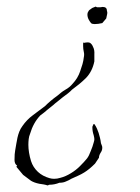

<svg xmlns="http://www.w3.org/2000/svg" viewBox="-20 -356 424 582"><path d="M267 -283Q259 -283 256 -286Q252 -291 249.5 -295.5Q247 -300 246 -304Q244 -312 246 -318Q249 -325 253 -327Q255 -329 257 -330Q259 -331 260 -332L270 -336L274 -334H284Q286 -334 288 -334.5Q290 -335 291 -335Q304 -335 304 -324Q306 -318 305 -314L302 -300L290 -286Q277 -283 267 -283ZM124 206Q118 204 112 203Q106 202 99 201Q84 198 74 192L50 174L30 150V149Q30 148 32 146Q24 141 24 129Q24 119 24.5 112Q25 105 26 100Q28 89 29.5 79.5Q31 70 33 61Q35 52 38.5 43Q42 34 48 26Q61 7 80 -7L116 -34Q133 -51 154 -66Q160 -71 165.5 -75.5Q171 -80 178 -84Q191 -91 200 -102Q216 -119 223 -140Q227 -151 230 -161.5Q233 -172 234 -182Q236 -191 234 -199Q233 -203 232.5 -207.5Q232 -212 232 -216V-224Q232 -230 234 -226Q248 -229 253 -226Q259 -222 262 -214Q267 -205 266 -191V-170Q260 -140 241 -120Q231 -110 220 -101Q209 -92 198 -84Q196 -82 193 -79Q190 -76 186 -73L170 -61L154 -48Q150 -45 147 -42.5Q144 -40 142 -38Q137 -34 132 -30Q127 -26 122 -22Q118 -18 112.5 -14Q107 -10 102 -6Q81 16 71 50Q68 57 67 65.5Q66 74 66 83Q66 94 68 106.5Q70 119 74 132Q80 151 95 165Q109 178 130 184Q134 185 137 185.5Q140 186 144 186Q154 186 163 183Q179 179 195 169Q210 160 222 148Q229 141 234.5 135Q240 129 244 124Q250 116 255 102Q261 88 264 76Q266 70 266 66Q266 64 265.5 61Q265 58 264 54Q260 42 260 30Q260 26 262 24Q262 20 266 20Q271 27 274 34Q277 41 279 47Q281 54 283 61.5Q285 69 286 78L289 86Q290 88 290 92Q290 100 285 107Q280 115 280 122L268 140Q250 158 235 167Q227 172 217 176.5Q207 181 196 186Q188 191 180 194Q172 198 160 198Q145 204 130 204Q128 204 127 205Q126 206 124 206Z"/></svg>

Font: Estonia
Style: Regular
Weight: 400
Designer: Robert E. Leuschke
Foundry: Robert E. Leuschke
Version: Version 1.014; ttfautohint (v1.8.3)